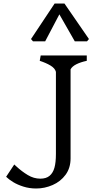

<svg xmlns="http://www.w3.org/2000/svg" viewBox="-20 -1067 562 1097"><path d="M299.5 -656.5V-187.5Q299.5 -138.8 291.1 -108.9Q282.8 -79 263.4 -62.6Q244 -46.2 210.5 -46.2Q173 -46.2 138.9 -66.8Q104.8 -87.2 72.8 -116.8Q68.8 -120.2 67.1 -122Q65.5 -123.8 61.5 -127.2L15 -57Q30.8 -41.5 55.4 -26.5Q80 -11.5 113.9 -0.8Q147.8 10 186.8 10Q235.2 10 280.8 -9.9Q326.2 -29.8 354.8 -68.6Q383.2 -107.5 383.2 -162V-670.8Q392.2 -687.8 416.4 -699.9Q440.5 -712 475.8 -719.5V-750H212.5L207 -719.5Q242 -708.2 268.1 -692.8Q294.2 -677.2 299.5 -656.5ZM488.2 -844 477.2 -831H407.2L319.2 -985L238.2 -831H168.2L157.2 -844L292.2 -1047H348.2Z"/></svg>

Font: TMT Limkin
Style: Regular
Weight: 400
Designer: Gabriel Drozdov
Version: Version 1.000;Glyphs 3.1.2 (3151)